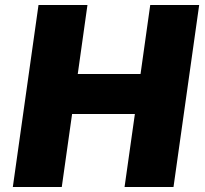

<svg xmlns="http://www.w3.org/2000/svg" viewBox="-20 -743 814 763"><path d="M31 0 133 -723H327.5L289 -449H538.5L577 -723H771.5L669.5 0H475L516 -290H266.5L225.5 0Z"/></svg>

Font: Public Sans Black
Style: Italic
Weight: 900
Italic angle: -8°
Designer: The Public Sans project authors (U.S. Web Design System). Libre Franklin designed by Pablo Impallari and Rodrigo Fuenzal
Version: Version 1.007; ttfautohint (v1.8.1) -l 8 -r 50 -G 200 -x 14 